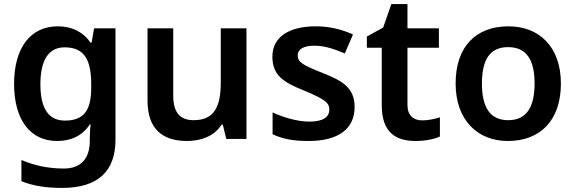

<svg xmlns="http://www.w3.org/2000/svg" viewBox="-20 -774 2818 941"><path d="M263 -645C129 -645 49 -539 49 -363C49 -187 128 -83 260 -83C328 -83 383 -108 420 -164H424C422 -148 420 -117 420 -97V-83C420 5 375 52 293 52C217 52 146 37 85 10V114C144 138 208 147 285 147C459 147 546 66 546 -89V-635H441L429 -565H424C386 -619 331 -645 263 -645ZM296 -542C387 -542 427 -490 427 -362V-343C427 -227 386 -183 298 -183C217 -183 178 -244 178 -361C178 -480 219 -542 296 -542Z M1188 -635H1062V-370C1062 -251 1030 -185 929 -185C860 -185 829 -225 829 -306V-635H703V-281C703 -143 775 -83 897 -83C965 -83 1031 -107 1066 -163H1072L1089 -93H1188Z M1718 -250C1718 -343 1659 -378 1562 -416C1464 -455 1439 -469 1439 -503C1439 -533 1468 -550 1522 -550C1572 -550 1620 -533 1670 -512L1710 -605C1650 -632 1592 -645 1526 -645C1399 -645 1315 -594 1315 -497C1315 -406 1367 -371 1471 -330C1576 -286 1594 -269 1594 -237C1594 -201 1565 -178 1496 -178C1439 -178 1369 -198 1316 -223V-116C1366 -93 1416 -83 1492 -83C1637 -83 1718 -141 1718 -250Z M2049 -184C2007 -184 1977 -208 1977 -259V-540H2131V-635H1977V-754H1898L1858 -639L1778 -595V-540H1851V-258C1851 -121 1924 -83 2017 -83C2064 -83 2109 -92 2136 -105V-199C2111 -191 2080 -184 2049 -184Z M2729 -365C2729 -545 2622 -645 2472 -645C2312 -645 2213 -545 2213 -365C2213 -185 2321 -83 2469 -83C2629 -83 2729 -185 2729 -365ZM2342 -365C2342 -480 2380 -543 2470 -543C2561 -543 2600 -480 2600 -365C2600 -250 2561 -185 2471 -185C2380 -185 2342 -250 2342 -365Z"/></svg>

Font: Noto Sans Kannada UI SemiBold
Style: Regular
Weight: 600
Designer: Jelle Bosma - Monotype Design Team
Foundry: Monotype Imaging Inc.
Version: Version 2.005